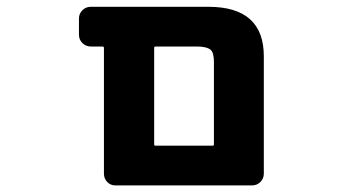

<svg xmlns="http://www.w3.org/2000/svg" viewBox="-20 -569 1040 571"><path d="M323.2 -17.6Q308.6 -17.6 298.8 -27.8Q289.1 -38.1 289.1 -52.7V-426.8Q289.1 -430.7 284.2 -430.7H250Q235.4 -430.7 225.1 -440.9Q214.8 -451.2 214.8 -465.8V-513.7Q214.8 -528.3 225.1 -538.6Q235.4 -548.8 250 -548.8H599.6Q764.6 -548.8 764.6 -401.4V-52.7Q764.6 -38.1 754.4 -27.8Q744.1 -17.6 729.5 -17.6ZM612.3 -135.7Q616.2 -135.7 616.2 -139.6V-384.8Q616.2 -412.1 606.4 -420.9Q594.7 -430.7 564.5 -430.7H442.4Q438.5 -430.7 438.5 -426.8V-139.6Q438.5 -135.7 442.4 -135.7Z"/></svg>

Font: Rounded-L Mgen+ 1m bold
Style: Bold
Weight: 700
Designer: [Source Han Sans]
Ryoko NISHIZUKA  (kana & ideographs); Paul D. Hunt (Latin, Greek & Cyrillic); Wenlong ZHANG  (bopomofo
Version: Version 1.059.20150602